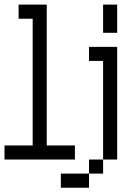

<svg xmlns="http://www.w3.org/2000/svg" viewBox="-20 -708 540 852"><path d="M312.5 0V-62.5H187.5Q187.5 -62.5 187.5 -687.5H62.5V-625H125V-62.5H0V0ZM375 62.5H250V125H375ZM375 62.5H437.5V0H375ZM437.5 0H500Q500 0 500 -500H375V-437.5H437.5ZM437.5 -687.5Q437.5 -687.5 437.5 -562.5H500Q500 -562.5 500 -687.5Z"/></svg>

Font: UnifontExMono
Style: Regular
Weight: 500
Version: Version 15.0.06